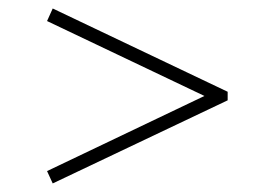

<svg xmlns="http://www.w3.org/2000/svg" viewBox="-20 -490 641 448"><path d="M103 -62 89.8 -90.8 457 -266.1 89.8 -440.9 103 -470.2 511.2 -275.9V-255.9Z"/></svg>

Font: Fin Serif Display
Style: Italic
Weight: 400
Italic angle: -12°
Designer: J. Blake Harris
Version: Version 1.006;FEAKit 1.0